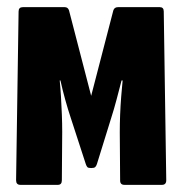

<svg xmlns="http://www.w3.org/2000/svg" viewBox="-20 -517 510 537"><path d="M37 0Q25 0 25 -13L32 -485Q32 -497 44 -497H161Q170 -497 173 -488L235 -249L297 -488Q300 -497 310 -497H427Q438 -497 438 -485L445 -13Q445 0 433 0H328Q316 0 316 -12L315 -147Q315 -171 316 -196.5Q317 -222 319 -247Q321 -272 323 -292H320Q313 -265 306 -238.5Q299 -212 291 -187L251 -58Q249 -52 246 -49.5Q243 -47 235 -47Q227 -47 224.5 -49.5Q222 -52 220 -58L178 -187Q170 -211 162.5 -238Q155 -265 149 -292H147Q149 -272 150.5 -247.5Q152 -223 153 -197Q154 -171 154 -148L153 -13Q153 0 142 0Z"/></svg>

Font: Sofia Sans Extra Condensed Black
Style: Regular
Weight: 900
Designer: Botio Nikoltchev, Ani Petrova
Foundry: lettersoup
Version: Version 4.101